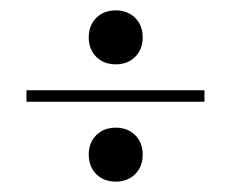

<svg xmlns="http://www.w3.org/2000/svg" viewBox="-20 -497 444 370"><path d="M151 -425Q151 -448 165.5 -462.5Q180 -477 203 -477Q226 -477 240.5 -462.5Q255 -448 255 -425Q255 -402 240.5 -387.5Q226 -373 203 -373Q180 -373 165.5 -387.5Q151 -402 151 -425ZM374 -301H31V-323H374ZM151 -199Q151 -222 165.5 -236.5Q180 -251 203 -251Q226 -251 240.5 -236.5Q255 -222 255 -199Q255 -176 240.5 -161.5Q226 -147 203 -147Q180 -147 165.5 -161.5Q151 -176 151 -199Z"/></svg>

Font: Moniqa Narrow Heading
Style: Bold
Weight: 700
Width: 4
Designer: Rajesh Rajput
Foundry: Rajesh Rajput
Version: Version 1.000